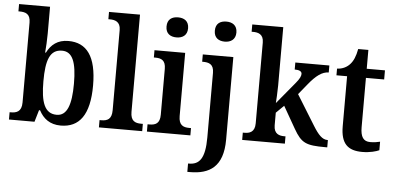

<svg xmlns="http://www.w3.org/2000/svg" viewBox="-61 -891 2593 1259"><g transform="rotate(5 1236.0 -262.0)"><path d="M357 10C479 10 546 -76 546 -270C546 -462 480 -547 360 -547C288 -547 246 -511 219 -458H214C217 -485 220 -547 220 -583V-760H16V-712H22C62 -712 95 -703 95 -645V-119C95 -57 60 -48 23 -48H16V0H184L207 -78H214C241 -26 285 10 357 10ZM325 -58C244 -58 219 -133 219 -270C219 -410 244 -480 324 -480C393 -480 420 -412 420 -271C420 -133 393 -58 325 -58Z M608 0H893V-48H882C842 -48 812 -60 812 -120V-760H608V-712H619C649 -712 688 -704 688 -648V-120C688 -60 659 -48 619 -48H608Z M1063 -632C1102 -632 1134 -651 1134 -698C1134 -746 1102 -764 1063 -764C1023 -764 992 -746 992 -698C992 -651 1023 -632 1063 -632ZM924 0H1210V-48H1199C1159 -48 1129 -60 1129 -120V-536H927V-488H937C976 -488 1005 -476 1005 -420V-118C1005 -60 976 -48 936 -48H924Z M1381 -632C1419 -632 1452 -651 1452 -698C1452 -746 1419 -764 1381 -764C1341 -764 1310 -746 1310 -698C1310 -651 1341 -632 1381 -632ZM1211 240H1228C1356 240 1446 187 1446 8V-536H1245V-488H1249C1289 -488 1322 -479 1322 -421V4C1322 143 1285 185 1217 185H1211Z M1551 0H1832V-48H1823C1793 -48 1755 -56 1755 -114V-197L1806 -247L1889 -102C1940 -13 1971 0 2098 0H2111V-48H2108C2074 -48 2047 -77 2013 -132L1890 -331L1947 -401C1995 -460 2035 -490 2078 -490V-536H1854V-490C1884 -490 1901 -482 1901 -465C1901 -452 1895 -434 1866 -400L1750 -260C1751 -267 1755 -341 1755 -376V-760H1551V-712H1561C1592 -712 1630 -704 1630 -648V-116C1630 -56 1593 -48 1561 -48H1551Z M2342 10C2392 10 2434 -2 2453 -11V-67C2433 -62 2412 -59 2388 -59C2344 -59 2324 -87 2324 -152V-476H2444V-536H2324V-660H2257C2248 -611 2234 -580 2215 -559C2196 -537 2166 -521 2130 -520V-476H2200V-147C2200 -31 2248 10 2342 10Z"/></g></svg>

Font: Noto Serif Devanagari SemiCondensed SemiBold
Style: Regular
Weight: 600
Width: 4
Designer: Universal Thirst, Indian Type Foundry and the Monotype Design Team
Foundry: Monotype Imaging Inc.
Version: Version 2.004